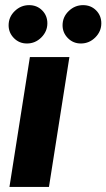

<svg xmlns="http://www.w3.org/2000/svg" viewBox="-20 -738 420 758"><path d="M17.3 0 98 -512.7H254L173.3 0ZM299.3 -566.3Q268.7 -566.3 247.8 -587.7Q227 -609 227 -638Q227 -671 251.2 -694.3Q275.3 -717.7 308 -717.7Q339 -717.7 359.5 -697Q380 -676.3 380 -646Q380 -614 356.2 -590.2Q332.3 -566.3 299.3 -566.3ZM86.3 -566.3Q55.7 -566.3 34.8 -587.7Q14 -609 14 -638Q14 -671 38.2 -694.3Q62.3 -717.7 95 -717.7Q126 -717.7 146.5 -697Q167 -676.3 167 -646Q167 -614 143.2 -590.2Q119.3 -566.3 86.3 -566.3Z"/></svg>

Font: MuseoModerno Thin
Style: Italic
Weight: 100
Italic angle: -9°
Designer: Pablo Cosgaya, Héctor Gatti, Marcela Romero, and the Authors of The MuseoModerno Project.
Foundry: Omnibus-Type Team
Version: Version 1.003